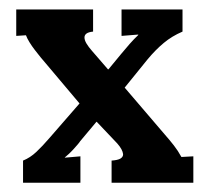

<svg xmlns="http://www.w3.org/2000/svg" viewBox="-20 -395 450 415"><path d="M336.4 -104Q346.7 -92.3 355.7 -80.8Q364.7 -69.3 372.1 -55.7L397.9 -57.1V0H221.2V-47.9Q234.4 -48.8 240.2 -52.2Q246.1 -55.7 246.1 -61.5Q245.1 -71.8 233.4 -85L189 -131.8H188.5L153.3 -89.8Q151.9 -87.4 147.7 -82.5Q143.6 -77.6 138.4 -72Q133.3 -66.4 128.2 -61.8Q123 -57.1 120.1 -54.7V-54.2L153.8 -57.1V0H29.8V-47.9Q45.4 -54.2 58.6 -66.7Q71.8 -79.1 86.9 -96.7L151.9 -171.4L79.1 -257.8Q74.2 -263.2 67.9 -271Q61.5 -278.8 55.2 -287.1Q48.8 -295.4 43.7 -303.7Q38.6 -312 36.1 -318.8L15.1 -317.4V-374.5H181.2V-326.7Q171.4 -325.7 167 -322.5Q162.6 -319.3 162.6 -314Q162.6 -308.1 167 -300.8Q171.4 -293.5 178.7 -285.2L213.4 -245.1H214.4L242.2 -278.8Q251.5 -290 260.5 -300.3Q269.5 -310.5 278.8 -319.3V-320.3L242.7 -317.4V-374.5H374.5V-326.7Q351.6 -316.9 334 -302.2Q316.4 -287.6 299.3 -267.1L249.5 -205.6Z"/></svg>

Font: Parastoo Print
Style: Print-Bold
Weight: 700
Foundry: Saber Rastikerdar (saber.rastikerdar@gmail.com)
Version: Version 1.0.0-alpha3